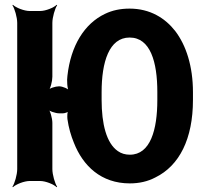

<svg xmlns="http://www.w3.org/2000/svg" viewBox="-20 -757 880 803"><path d="M787 -339V-371C787 -481 758 -568 713 -627C671 -681 608 -721 522 -721C484 -721 450 -714 419 -699C333 -658 276 -566 262 -440C259 -422 261 -384 269 -373L273 -375C266 -386 242 -396 227 -396C212 -396 186 -388 178 -378L181 -375C191 -385 199 -417 199 -436V-661C199 -685 210 -722 219 -735L217 -737C205 -725 171 -711 148 -711H104C81 -711 46 -725 34 -737L32 -735C41 -722 52 -685 52 -661V-50C52 -26 41 11 32 24L34 26C46 14 81 0 104 0H148C171 0 205 14 217 26L219 24C210 11 199 -26 199 -50V-243C199 -262 190 -295 180 -305L177 -302C185 -292 212 -283 228 -283H243C251 -283 266 -288 269 -294L266 -296C261 -290 261 -269 262 -259C267 -223 277 -189 289 -160C327 -63 403 10 523 10C562 10 598 2 630 -15C730 -64 787 -176 787 -339ZM523 -110C504 -110 487 -115 473 -125C425 -158 405 -239 405 -339V-372C405 -497 436 -600 522 -600C609 -600 638 -498 638 -372V-339C638 -214 609 -110 523 -110Z"/></svg>

Font: Asimov
Style: EdgeExtreme
Weight: 500
Designer: Google
Version: Version 2.000980: 2014